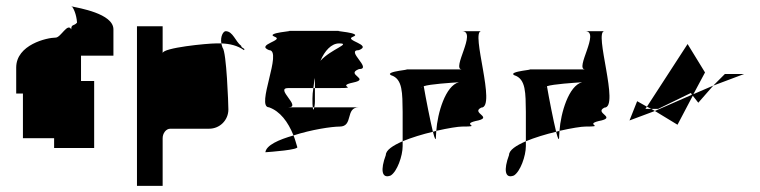

<svg xmlns="http://www.w3.org/2000/svg" viewBox="-20 -796 2486 628"><path d="M33 -490H55V-344H157V-312H288V-531H245V-614H351V-700C351 -752 236 -770 215 -775C220 -770 230 -750 232 -722C222 -710 213 -718 213 -700C201 -723 179 -673 162 -673C134 -673 33 -650 33 -575ZM215 -775C214 -776 215 -776 214 -776C211 -776 211 -776 215 -775Z M428 -188H512V-344C512 -360 523 -375 537 -375H664C699 -375 727 -403 727 -438C727 -454 721 -627 708 -640C706 -645 705 -650 704 -654H686C658 -654 512 -640 512 -622V-710H428ZM704 -654C732 -653 757 -647 778 -632C784 -638 769 -638 769 -646C750 -660 742 -694 718 -694C711 -694 700 -678 704 -654Z M848 -298ZM848 -298C862 -299 962 -306 952 -316C948 -329 945 -341 940 -353C891 -339 851 -321 848 -298ZM860 -445C896 -432 922 -398 940 -353C998 -372 1065 -382 1091 -382C1137 -382 1108 -445 1154 -445H1008C1006 -437 1004 -433 1003 -445H923C969 -445 877 -508 923 -508H1005C1007 -519 1007 -530 1010 -541V-508H1091C1154 -508 1078 -514 1135 -526C1193 -538 1108 -552 1154 -570C1200 -570 1108 -632 1154 -632C1200 -650 1102 -664 1135 -676C1169 -689 1063 -695 1091 -695H923C951 -695 845 -689 878 -676C912 -664 815 -650 860 -632C906 -632 815 -445 860 -445ZM1002 -474C1002 -460 1002 -451 1003 -445H1008C1010 -453 1010 -464 1010 -464V-508H1005C1003 -496 1002 -485 1002 -474ZM1028 -597C1042 -630 1064 -654 1089 -654C1131 -654 1062 -635 1028 -597Z M1242 -289C1224 -241 1228 -210 1258 -222C1279 -235 1297 -286 1297 -318V-334C1265 -320 1242 -305 1242 -289ZM1259 -550C1298 -538 1296 -490 1297 -430V-334C1326 -346 1362 -357 1396 -365C1387 -402 1373 -473 1366 -514C1387 -521 1453 -525 1481 -527C1437 -516 1411 -426 1407 -368C1446 -377 1479 -382 1491 -382C1560 -382 1487 -388 1535 -400C1599 -412 1518 -426 1554 -444C1605 -444 1518 -694 1554 -694H1491C1542 -694 1455 -569 1491 -569H1304C1338 -569 1235 -563 1259 -550ZM1360 -509C1359 -510 1359 -511 1360 -512ZM1396 -365C1402 -341 1406 -332 1406 -352C1406 -357 1407 -362 1407 -368C1403 -367 1400 -366 1396 -365Z M1645 -289C1627 -241 1631 -210 1661 -222C1682 -235 1700 -286 1700 -318V-334C1668 -320 1645 -305 1645 -289ZM1662 -550C1701 -538 1699 -490 1700 -430V-334C1729 -346 1765 -357 1799 -365C1790 -402 1776 -473 1769 -514C1790 -521 1856 -525 1884 -527C1840 -516 1814 -426 1810 -368C1849 -377 1882 -382 1894 -382C1963 -382 1890 -388 1938 -400C2002 -412 1921 -426 1957 -444C2008 -444 1921 -694 1957 -694H1894C1945 -694 1858 -569 1894 -569H1707C1741 -569 1638 -563 1662 -550ZM1763 -509C1762 -510 1762 -511 1763 -512ZM1799 -365C1805 -341 1809 -332 1809 -352C1809 -357 1810 -362 1810 -368C1806 -367 1803 -366 1799 -365Z M2039 -402 2122 -433 2110 -440H2091L2096 -447L2064 -465ZM2096 -447 2110 -440H2133L2240 -492L2243 -486L2122 -433L2196 -388L2246 -483L2264 -460L2313 -516L2248 -488L2286 -559L2229 -652ZM2313 -516 2414 -554H2351Z"/></svg>

Font: bitstorm
Style: excn
Weight: 400
Version: Version 0.2